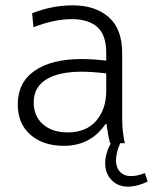

<svg xmlns="http://www.w3.org/2000/svg" viewBox="-20 -531 568 712"><path d="M374 -194.8V-258.8Q320.3 -265.1 283.2 -265.1Q197.8 -265.1 151.4 -236.3Q105 -207.5 105 -150.9Q105 -100.1 139.4 -70.1Q173.8 -40 231 -40Q299.8 -40 336.9 -83.3Q374 -126.5 374 -194.8ZM517.1 110.8 527.8 142.1Q489.3 161.1 454.1 161.1Q417.5 161.1 393.8 136.7Q370.1 112.3 370.1 74.2Q370.1 38.6 391.1 0H388.2Q379.9 -32.2 375 -70.8H371.1Q315.9 9.8 216.8 9.8Q140.1 9.8 93 -31.2Q45.9 -72.3 45.9 -144Q45.9 -225.1 108.4 -268.6Q170.9 -312 282.2 -312Q325.7 -312 374 -306.2V-334Q374 -400.9 341.3 -430.4Q308.6 -460 246.1 -460Q182.1 -460 104 -430.2L99.1 -481.9Q174.3 -511.2 249 -511.2Q333.5 -511.2 383.3 -467.3Q433.1 -423.3 433.1 -334V-91.8Q433.1 -42.5 442.9 0H425.8Q410.2 34.7 410.2 64Q410.2 90.3 425.3 106.2Q440.4 122.1 465.8 122.1Q488.3 122.1 517.1 110.8Z"/></svg>

Font: LT Hoop Light
Style: Regular
Weight: 300
Designer: Daniel Lyons
Foundry: LyonsType
Version: Version 1.000